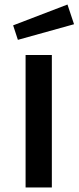

<svg xmlns="http://www.w3.org/2000/svg" viewBox="-20 -828 348 848"><path d="M59 -652 38 -716 278 -808 307 -721ZM93 0V-585H209V0Z"/></svg>

Font: Ruda
Style: Bold
Weight: 700
Designer: Mariela Monsalve and Angelina Sanchez
Foundry: Mariela Monsalve and Angelina Sanchez
Version: Version 2.000